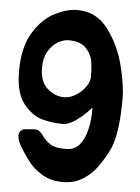

<svg xmlns="http://www.w3.org/2000/svg" viewBox="-53 -759 607 833"><g transform="rotate(5 250.0 -342.5)"><path d="M58 -107Q43 -133 43 -152Q43 -167 52 -174.5Q61 -182 69 -182Q77 -182 89 -183.5Q101 -185 112 -185Q124 -185 132 -179Q140 -173 149 -160Q165 -138 186 -125Q207 -112 252 -112Q291 -112 312.5 -138.5Q334 -165 343 -206Q354 -247 352 -301Q332 -278 311 -260Q262 -219 232 -219Q185 -219 141 -230.5Q97 -242 59 -288.5Q21 -335 21 -431Q21 -536 60.5 -600Q100 -664 153 -690.5Q206 -717 250 -717Q334 -717 385 -648.5Q436 -580 457.5 -494Q479 -408 479 -351Q479 -181 440 -114Q418 -73 395.5 -43Q373 -13 336.5 9.5Q300 32 251 32Q202 32 165 11Q128 -10 105 -38.5Q82 -67 58 -107ZM334 -430Q334 -470 329.5 -500Q325 -530 300.5 -556.5Q276 -583 224 -583Q201 -583 176.5 -568.5Q152 -554 135.5 -525Q119 -496 119 -455Q119 -394 152 -364.5Q185 -335 226 -335Q249 -335 273.5 -349Q298 -363 315 -385.5Q332 -408 334 -430Z"/></g></svg>

Font: Barriecito
Style: Regular
Weight: 400
Designer: Pablo Cosgaya & Sergio Jiménez
Foundry: Pablo Cosgaya & Sergio Jiménez
Version: Version 1.001